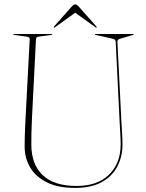

<svg xmlns="http://www.w3.org/2000/svg" viewBox="-20 -858 677 892"><path d="M536 -288 517.5 -665Q517 -669 514.5 -672.5Q512 -676 499.5 -679L423.5 -696Q420.5 -697 420.5 -698Q420.5 -700 423.5 -700H598.5Q601.5 -700 601.5 -698Q601.5 -696.5 595.5 -695L534.5 -677Q529.5 -675.5 527.2 -671.2Q525 -667 525.5 -663L544 -293Q545.5 -266 547.2 -239.5Q549 -213 549 -186Q549 -130.5 525.2 -84.8Q501.5 -39 452.8 -12Q404 15 328 15Q250.5 15 198.5 -10.5Q146.5 -36 120.5 -79.5Q94.5 -123 94.5 -177Q94.5 -192 95 -215.8Q95.5 -239.5 96.5 -263.8Q97.5 -288 98.5 -305L118 -676Q118.5 -686 104 -688L45 -696Q42 -697 42 -698Q42 -700 45 -700H220Q223 -700 223 -698Q223 -697 220 -696L161 -688Q153 -687 150.2 -684.5Q147.5 -682 147 -673L128.5 -308Q126.5 -270.5 126 -239.2Q125.5 -208 125.5 -187Q125.5 -94.5 178.5 -44.2Q231.5 6 336 6Q433 6 486.8 -47Q540.5 -100 540.5 -186Q540.5 -211.5 538.8 -239.2Q537 -267 536 -288ZM428.5 -730Q427 -728.5 422.5 -732L329.5 -799L236.5 -732Q232 -728.5 230.5 -730Q228.5 -732 232 -736L311 -825Q322 -837.5 329.5 -837.5Q337 -837.5 348 -825L427 -736Q430.5 -732 428.5 -730Z"/></svg>

Font: Fraunces 144pt Thin
Style: Regular
Weight: 100
Version: Version 1.000;[f99f86859]